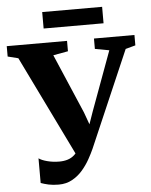

<svg xmlns="http://www.w3.org/2000/svg" viewBox="-81 -958 804 1023"><g transform="rotate(-5 321.5 -446.0)"><path d="M191.5 16Q160.5 16 137 10.8Q113.5 5.5 96 -1V-133Q110.5 -122 141 -114Q171.5 -106 205 -106Q230.5 -106 250.8 -112.5Q271 -119 286.5 -133.2Q302 -147.5 312.5 -170V-105L35.5 -673.5L-20.5 -687.5V-743H302V-687.5L222.5 -673L358.5 -355.5L405 -227L359 -223.5L405.5 -356.5L522 -673.5L446 -687.5V-743H662.5V-687.5L609.5 -673L387 -158Q376.5 -134.5 360 -104.8Q343.5 -75 320 -47.5Q296.5 -20 264.5 -2Q232.5 16 191.5 16ZM504 -907.5V-819.5H183.5V-907.5Z"/></g></svg>

Font: Merriweather 48pt ExtraBold
Style: Regular
Weight: 800
Version: Version 2.100